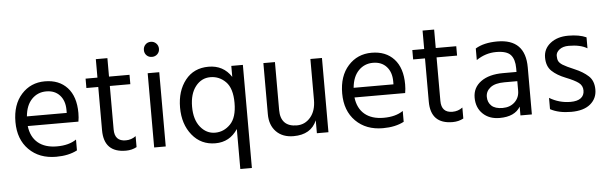

<svg xmlns="http://www.w3.org/2000/svg" viewBox="-54 -913 4134 1306"><g transform="rotate(-5 2013.0 -260.5)"><path d="M124 -286H396V-306Q396 -369 362 -406.5Q328 -444 269.5 -444Q211 -444 171 -403Q131 -362 124 -286ZM299 5Q184 5 113.5 -65.5Q43 -136 43 -254.5Q43 -373 106 -443Q169 -513 266 -513Q363 -513 419 -452Q475 -391 475 -279Q475 -247 470 -220H124Q133 -145 181 -105Q229 -65 310.5 -65Q392 -65 443 -100V-26Q384 5 299 5Z M775 5Q625 5 625 -148V-443H544V-507H625V-633H704V-507H844V-443H704V-146Q704 -65 780 -65Q819 -65 849 -88V-13Q816 5 775 5Z M1044 -703Q1059 -688 1059 -666Q1059 -644 1044 -629.5Q1029 -615 1007 -615Q985 -615 970.5 -629.5Q956 -644 956 -666Q956 -688 970.5 -703Q985 -718 1007 -718Q1029 -718 1044 -703ZM1047 0H968V-507H1047Z M1618 197H1539V-76Q1484 8 1386 8Q1288 8 1227.5 -66.5Q1167 -141 1167 -254.5Q1167 -368 1225 -441.5Q1283 -515 1384 -515Q1485 -515 1539 -432V-507H1618ZM1390 -443Q1329 -443 1289 -392Q1249 -341 1249 -253Q1249 -165 1290 -114.5Q1331 -64 1390.5 -64Q1450 -64 1494.5 -109.5Q1539 -155 1539 -254.5Q1539 -354 1495 -398.5Q1451 -443 1390 -443Z M2158 0H2079V-88Q2039 6 1920 6Q1845 6 1801.5 -38.5Q1758 -83 1758 -158V-507H1837V-178Q1837 -123 1865 -94Q1893 -65 1948.5 -65Q2004 -65 2041.5 -109Q2079 -153 2079 -228V-507H2158Z M2355 -286H2627V-306Q2627 -369 2593 -406.5Q2559 -444 2500.5 -444Q2442 -444 2402 -403Q2362 -362 2355 -286ZM2530 5Q2415 5 2344.5 -65.5Q2274 -136 2274 -254.5Q2274 -373 2337 -443Q2400 -513 2497 -513Q2594 -513 2650 -452Q2706 -391 2706 -279Q2706 -247 2701 -220H2355Q2364 -145 2412 -105Q2460 -65 2541.5 -65Q2623 -65 2674 -100V-26Q2615 5 2530 5Z M3006 5Q2856 5 2856 -148V-443H2775V-507H2856V-633H2935V-507H3075V-443H2935V-146Q2935 -65 3011 -65Q3050 -65 3080 -88V-13Q3047 5 3006 5Z M3327 5Q3256 5 3212.5 -37Q3169 -79 3169 -147.5Q3169 -216 3224.5 -256.5Q3280 -297 3376 -297H3468V-323Q3468 -383 3441 -413.5Q3414 -444 3341.5 -444Q3269 -444 3206 -401V-480Q3263 -515 3356 -515Q3547 -515 3547 -321V0H3469V-60Q3430 5 3327 5ZM3468 -169V-234H3380Q3316 -234 3284 -209Q3252 -184 3252 -146Q3252 -108 3277 -84.5Q3302 -61 3353 -61Q3404 -61 3436 -91.5Q3468 -122 3468 -169Z M3673 -25V-102Q3740 -62 3817 -62Q3863 -62 3887 -80Q3911 -98 3911 -131.5Q3911 -165 3884.5 -185Q3858 -205 3798.5 -228.5Q3739 -252 3704.5 -285Q3670 -318 3670 -377.5Q3670 -437 3717.5 -474.5Q3765 -512 3840 -512Q3915 -512 3963 -490V-415Q3917 -443 3837 -443Q3797 -443 3773.5 -424.5Q3750 -406 3750 -382.5Q3750 -359 3757 -345.5Q3764 -332 3784 -319Q3808 -304 3864 -280.5Q3920 -257 3956 -224Q3992 -191 3992 -130.5Q3992 -70 3946.5 -32Q3901 6 3815.5 6Q3730 6 3673 -25Z"/></g></svg>

Font: Hind Mysuru
Style: Regular
Weight: 400
Designer: Manushi Parikh, Hitesh Malaviya
Foundry: Indian Type Foundry
Version: Version 0.703;PS 1.0;hotconv 1.0.86;makeotf.lib2.5.63406